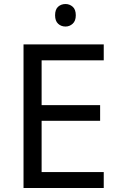

<svg xmlns="http://www.w3.org/2000/svg" viewBox="-20 -935 596 955"><path d="M496 0H97V-714H496V-635H187V-412H478V-334H187V-79H496ZM306 -915Q326 -915 341.5 -901.5Q357 -888 357 -859Q357 -831 341.5 -817Q326 -803 306 -803Q284 -803 269 -817Q254 -831 254 -859Q254 -888 269 -901.5Q284 -915 306 -915Z"/></svg>

Font: Noto Sans Saurashtra
Style: Regular
Weight: 400
Designer: Monotype Design Team
Foundry: Monotype Imaging Inc.
Version: Version 2.001; ttfautohint (v1.8.4.7-5d5b)